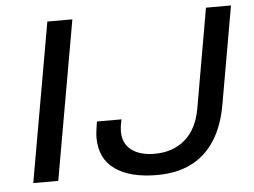

<svg xmlns="http://www.w3.org/2000/svg" viewBox="-50 -751 1093 826"><g transform="rotate(-5 496.5 -337.5)"><path d="M62 0 183 -687H291L170 0ZM596 12Q480 12 415 -34Q350 -80 350 -171Q350 -184 352 -199.5Q354 -215 358 -240H464Q459 -216 458 -205.5Q457 -195 457 -188Q457 -136 493.5 -108Q530 -80 594 -80Q672 -80 724.5 -124.5Q777 -169 793 -258L868 -687H976L903 -271Q887 -175 846 -112Q805 -49 742.5 -18.5Q680 12 596 12Z"/></g></svg>

Font: Archivo Expanded
Style: Italic
Weight: 400
Width: 7
Italic angle: -10°
Designer: Hector Gatti
Foundry: Omnibus-Type
Version: Version 2.001